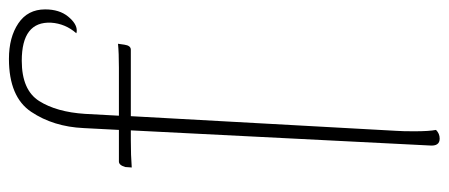

<svg xmlns="http://www.w3.org/2000/svg" viewBox="-300 -480 980 419"><g transform="rotate(-90 189.5 -270.0)"><path d="M379 -661Q379 -630 363.5 -611Q348 -592 333 -592Q329 -592 327 -593Q348 -617 350 -648Q353 -712 267 -712Q203 -712 179 -674Q155 -636 151 -574L147 -500H252Q284 -500 304 -502L302 -488Q300 -474 291 -474H146L114 105Q113 119 113 144Q113 177 116 192Q108 200 97 200Q80 200 82 178L115 -474H94Q60 -474 34 -472L35 -486Q39 -500 47 -500H116L120 -577Q123 -643 155.5 -691.5Q188 -740 271 -740Q318 -740 348.5 -719.5Q379 -699 379 -661Z"/></g></svg>

Font: Arima Madurai Thin
Style: Regular
Weight: 250
Designer: Joana Correia and Natanael Gama
Foundry: NDISCOVER
Version: Version 1.020; ttfautohint (v1.5) -l 7 -r 28 -G 50 -x 13 -D 